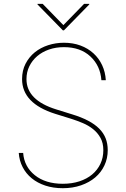

<svg xmlns="http://www.w3.org/2000/svg" viewBox="-20 -959 652 990"><path d="M76.7 -170.5H99.4Q104.8 -99.8 159.4 -55.8Q214.5 -11.4 304 -11.4Q350.9 -11.4 389.4 -24Q427.9 -36.6 455.3 -59.5Q482.6 -82.4 497.7 -114.2Q512.8 -146 512.8 -184.7Q512.8 -221.6 498.2 -247.9Q483.7 -274.1 460.2 -293Q436.8 -311.8 407 -324.4Q377.1 -337 346.6 -346.6L264.2 -372.2Q93.8 -426.1 93.8 -551.1Q93.8 -595.5 111.7 -630.3Q129.6 -665.1 159.4 -689.3Q189.3 -713.4 228.3 -726Q267.4 -738.6 309.7 -738.6Q356.2 -738.6 394.9 -724.3Q433.6 -709.9 461.8 -684.1Q490.1 -658.4 506.6 -623Q523.1 -587.7 525.6 -545.5H502.8Q497.5 -620 446 -668Q394.5 -715.9 309.7 -715.9Q268.1 -715.9 232.8 -703.7Q197.4 -691.4 171.7 -669.4Q146 -647.4 131.2 -617.2Q116.5 -587 116.5 -551.1Q116.5 -442.5 269.9 -394.9L352.3 -369.3Q399.9 -354.8 434.3 -336.6Q468.8 -318.5 491.3 -296Q513.8 -273.4 524.7 -245.9Q535.5 -218.4 535.5 -184.7Q535.5 -142.4 518.6 -106.4Q501.8 -70.3 471.1 -44.2Q440.3 -18.1 397.7 -3.4Q355.1 11.4 304 11.4Q254.3 11.4 213.6 -2.1Q172.9 -15.6 143.5 -39.8Q114 -63.9 96.8 -97.3Q79.5 -130.7 76.7 -170.5ZM173.3 -938.9H200.3L306.8 -829.5L413.4 -938.9H440.3V-936.1L309.7 -802.6H304L173.3 -936.1Z"/></svg>

Font: Inter P Thin
Style: Regular
Weight: 100
Designer: Rasmus Andersson
Foundry: rsms
Version: Version 3.018;git-588b23468